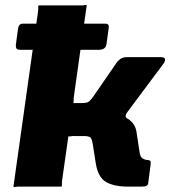

<svg xmlns="http://www.w3.org/2000/svg" viewBox="-20 -764 699 786"><path d="M35 0 135 -711Q137 -725 136.5 -733.5Q136 -742 139 -742H304Q318 -741 326 -743Q334 -745 335 -742L283 -373Q281 -360 281.5 -351Q282 -342 279 -342H354L435 -297Q484 -293 509.5 -273.5Q535 -254 539 -222L552 -137Q555 -120 565 -114.5Q575 -109 584 -109Q599 -109 597 -94L587 -16Q586 -7 580 -3.5Q574 0 559 0H505Q447 0 414 -19Q381 -38 372 -96L361 -166Q357 -197 349 -202Q341 -207 325 -207H291Q278 -208 269.5 -206Q261 -204 260 -207L235 -31Q233 -18 233.5 -9Q234 0 231 0H66Q53 -1 44.5 1Q36 3 35 0ZM313 -262 312 -342Q337 -342 344.5 -348.5Q352 -355 362 -369L453 -501Q461 -514 472 -522Q483 -530 497 -530H639Q653 -530 655.5 -523Q658 -516 649 -503L502 -306Q495 -297 494.5 -290Q494 -283 500 -279ZM64 -560Q51 -560 47.5 -565.5Q44 -571 45 -582L54 -647Q57 -667 73 -667H412Q428 -667 425 -649L416 -584Q413 -560 384 -560Z"/></svg>

Font: Libre Franklin Black
Style: Italic
Weight: 900
Italic angle: -8°
Designer: Pablo Impallari, Rodrigo Fuenzalida, Nhung Nguyen
Foundry: Impallari Type
Version: Version 3.000